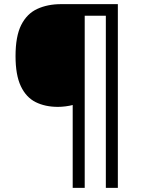

<svg xmlns="http://www.w3.org/2000/svg" viewBox="-20 -780 695 927"><path d="M549 127H491V-704H389V127H331V-273Q316 -269 296.5 -266.5Q277 -264 260 -264Q198 -264 152 -287Q106 -310 80.5 -364Q55 -418 55 -509Q55 -605 82.5 -659.5Q110 -714 160 -737Q210 -760 275 -760H549Z"/></svg>

Font: Noto Sans Gujarati
Style: Regular
Weight: 400
Designer: Jelle Bosma - Monotype Design Team, Universal Thirst
Foundry: Monotype Imaging Inc.
Version: Version 2.102